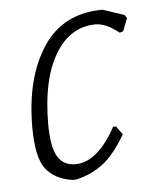

<svg xmlns="http://www.w3.org/2000/svg" viewBox="-41 -495 415 536"><g transform="rotate(-5 166.0 -227.0)"><path d="M266 -460 326 -440 332 -431 318 -395 308 -392Q273 -421 242 -421Q170 -420 128.5 -349Q87 -278 87 -156Q87 -92 103 -64.5Q119 -37 153 -37Q215 -37 267 -132H275L292 -109Q261 -55 228 -29.5Q195 -4 151 6H140Q90 -2 66 -34.5Q42 -67 42 -150Q42 -288 98.5 -374Q155 -460 266 -460Z"/></g></svg>

Font: Alegreya Sans SC Light
Style: Italic
Weight: 300
Italic angle: -7°
Designer: Juan Pablo del Peral
Foundry: Huerta Tipografica
Version: Version 2.007